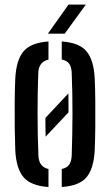

<svg xmlns="http://www.w3.org/2000/svg" viewBox="-20 -782 464 810"><path d="M44.5 -147.5Q43 -184.5 42.2 -239.5Q41.5 -294.5 42 -351.8Q42.5 -409 44.5 -452.5Q49 -530.5 80 -566.2Q111 -602 184.5 -607V-530.5Q143 -521.5 141.5 -473.5Q138.5 -398.5 138.5 -307Q138.5 -215.5 142 -126.5Q143.5 -78 184.5 -69V7Q110.5 2 79.5 -34.2Q48.5 -70.5 44.5 -147.5ZM240.5 7V-69Q263 -74 272.2 -88Q281.5 -102 282.5 -125.5Q285.5 -215.5 285.8 -299.8Q286 -384 282.5 -475Q281.5 -499.5 272 -513Q262.5 -526.5 240.5 -531V-607Q315 -602 345.2 -565.2Q375.5 -528.5 379.5 -452.5Q381.5 -412 382 -357.5Q382.5 -303 382 -247.2Q381.5 -191.5 379.5 -147.5Q375.5 -70.5 345 -34.2Q314.5 2 240.5 7ZM172.5 -205.5Q172 -225.5 171.8 -245.2Q171.5 -265 171.5 -284.5L268.5 -388Q269 -367.5 269 -347.8Q269 -328 269 -308ZM182 -640 269 -762.5H342L253 -640Z"/></svg>

Font: Big Shoulders Stencil Text SemiBold
Style: Regular
Weight: 600
Designer: Patric King
Foundry: XO Type Co
Version: Version 1.000